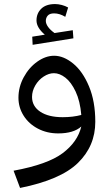

<svg xmlns="http://www.w3.org/2000/svg" viewBox="-20 -658 534 947"><path d="M450 -57Q450 62 364.5 145.5Q279 229 79 269L47 184Q215 153 289 97.5Q363 42 381 -34Q343 0 267 0Q212 0 167 -23.5Q122 -47 96.5 -87.5Q71 -128 71 -176Q71 -229 97 -277Q123 -325 164 -354Q205 -383 247 -383Q294 -383 341 -344.5Q388 -306 419 -232Q450 -158 450 -57ZM289 -80Q340 -80 381 -91Q375 -160 353 -206.5Q331 -253 302.5 -275Q274 -297 246 -297Q221 -297 195.5 -280.5Q170 -264 154 -236.5Q138 -209 138 -180Q138 -134 178.5 -107Q219 -80 289 -80ZM342 -469 141 -437 139 -477 201 -487Q160 -522 160 -557Q160 -592 183.5 -615Q207 -638 252 -638Q267 -638 284.5 -633.5Q302 -629 316 -621L302 -575Q274 -592 247 -592Q225 -592 215.5 -581Q206 -570 206 -555Q206 -541 217 -525.5Q228 -510 249 -495L339 -509Z"/></svg>

Font: FiraGO Book
Style: Italic
Weight: 350
Italic angle: -8°
Designer: bBox Type GmbH
Foundry: bBox Type GmbH
Version: Version 1.001